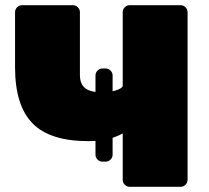

<svg xmlns="http://www.w3.org/2000/svg" viewBox="-20 -720 807 740"><path d="M480 0Q469 0 461 -8Q453 -16 453 -27V-206Q436 -196 415.5 -189.5Q395 -183 371.5 -179.5Q348 -176 321 -176Q172 -176 105 -245Q38 -314 38 -461V-673Q38 -684 46 -692Q54 -700 65 -700H261Q272 -700 280 -692Q288 -684 288 -673V-431Q288 -396 308.5 -380Q329 -364 375 -364Q388 -364 401.5 -366Q415 -368 426.5 -371.5Q438 -375 445.5 -380Q453 -385 453 -390V-673Q453 -684 461 -692Q469 -700 480 -700H676Q687 -700 695 -692Q703 -684 703 -673V-27Q703 -16 695 -8Q687 0 676 0ZM375 -97Q364 -97 356 -105Q348 -113 348 -124V-429Q348 -440 356 -448Q364 -456 375 -456H387Q398 -456 406 -448Q414 -440 414 -429V-124Q414 -113 406 -105Q398 -97 387 -97Z"/></svg>

Font: Rubik Black
Style: Regular
Weight: 900
Designer: Hubert and Fischer
Foundry: Hubert and Fischer
Version: Version 2.300;gftools[0.9.30]